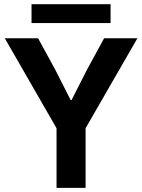

<svg xmlns="http://www.w3.org/2000/svg" viewBox="-20 -904 684 924"><path d="M252.1 0V-286.9L3.2 -719.7H163.4L246 -568.2L320.1 -422.4H324.4L398.4 -568.2L481 -719.7H641.2L391.9 -286.9V0ZM131.7 -793V-883.8H512.1V-793Z"/></svg>

Font: Reddit Sans
Style: Regular
Weight: 400
Designer: Stephen Hutchings
Foundry: Reddit
Version: Version 1.014